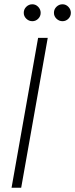

<svg xmlns="http://www.w3.org/2000/svg" viewBox="-20 -877 351 897"><path d="M34 0 158 -700H203L79 0ZM131 -778Q115 -778 103 -789.5Q91 -801 91 -817Q91 -834 103 -845.5Q115 -857 131 -857Q147 -857 158.5 -845Q170 -833 170 -817Q170 -801 158.5 -789.5Q147 -778 131 -778ZM272 -778Q256 -778 244 -789.5Q232 -801 232 -817Q232 -834 244 -845.5Q256 -857 272 -857Q288 -857 299.5 -845Q311 -833 311 -817Q311 -801 299.5 -789.5Q288 -778 272 -778Z"/></svg>

Font: DM Sans ExtraLight
Style: Italic
Weight: 250
Italic angle: -10°
Designer: Colophon Foundry, Jonny Pinhorn
Foundry: Colophon Foundry
Version: Version 4.004;gftools[0.9.30]